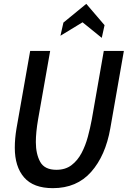

<svg xmlns="http://www.w3.org/2000/svg" viewBox="-20 -965 664 999"><path d="M255 14Q154 14 105.5 -41.8Q57 -97.5 57 -196.5Q57 -244.5 66 -297.5L137 -700H241L178 -343Q166.5 -275.5 166.5 -226Q166.5 -164 189.2 -122.8Q212 -81.5 273.5 -81.5Q320.5 -81.5 352.2 -105.8Q384 -130 404.5 -169Q425 -208 437.2 -253.8Q449.5 -299.5 457.5 -343L520 -700H624.5L554 -297.5Q529 -155 454.2 -70.5Q379.5 14 255 14ZM294.5 -779 310 -847.5 429 -945 524 -834 509.5 -768 409.5 -849Z"/></svg>

Font: Cabin Condensed Medium
Style: Italic
Weight: 500
Width: 3
Italic angle: -10°
Designer: Pablo Impallari
Foundry: Pablo Impallari. http://www.impallari.com Igino Marini. http://www.ikern.com
Version: Version 3.001; ttfautohint (v1.8.3)